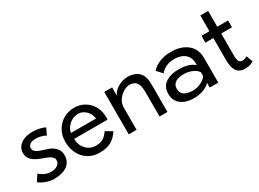

<svg xmlns="http://www.w3.org/2000/svg" viewBox="-29 -1080 2173 1610"><g transform="rotate(-30 1057.0 -275.5)"><path d="M167 12Q114 12 62.5 -12.5Q40 -23.5 22.5 -37L62 -98Q76 -85.5 93 -75.5Q132 -52.5 168.5 -52.5Q207 -52.5 232.5 -68.8Q258 -85 258 -116Q258 -132.5 247.8 -143.8Q237.5 -155 222.8 -162.8Q208 -170.5 191.5 -176.5Q172 -182.5 140 -196L126 -202Q105.5 -210.5 87.5 -224Q43.5 -256 43.5 -305.5Q43.5 -333.5 55.2 -355.2Q67 -377 87.8 -392Q108.5 -407 137.5 -414.8Q166.5 -422.5 200 -422.5Q228 -422.5 249.5 -418.5Q293.5 -411 320.5 -396.5L290.5 -333.5Q269 -347 236.5 -354.5Q218 -358.5 196 -359Q160 -359 141 -346Q120.5 -331.5 120.5 -308Q120.5 -293 129.5 -282.5Q145.5 -264 178.8 -252.8Q212 -241.5 245 -231Q296.5 -214 323 -174Q337.5 -152 337.5 -118Q337.5 -82 322.8 -57Q308 -32 284 -16.8Q260 -1.5 229.8 5.2Q199.5 12 167 12Z M603.5 12Q541.5 12 495.2 -17.5Q449 -47 423.5 -97.2Q398 -147.5 398 -210Q398 -273 425.8 -320.8Q453.5 -368.5 500.2 -395.5Q547 -422.5 603.5 -422.5Q657 -422.5 701.5 -397.5Q746 -372.5 772.5 -326.2Q799 -280 799 -217Q799 -206 798.5 -195.5H474.5Q474.5 -136.5 512.2 -95.5Q550 -54.5 607.5 -54.5Q668.5 -54.5 703 -92Q714.5 -104 728.5 -123.5L792 -87Q762 -39.5 719.5 -13.8Q677 12 603.5 12ZM719 -252Q718.5 -272 704.5 -299.8Q690.5 -327.5 657.5 -348.5Q636.5 -361 606.5 -361Q575 -361 551.2 -349Q527.5 -337 511.2 -319.5Q495 -302 486.5 -283.8Q478 -265.5 477.5 -252Z M1265.5 0H1189V-234.5Q1189 -302.5 1167.8 -329.5Q1146.5 -356.5 1103.5 -356.5Q1073 -356.5 1041.2 -336.8Q1009.5 -317 988 -285Q966.5 -253 966.5 -216V0H890.5V-410.5H966.5V-330Q980 -367.5 1026.8 -395Q1073.5 -422.5 1124 -422.5Q1159 -422.5 1191.5 -409.5Q1224 -396.5 1244.8 -363.5Q1265.5 -330.5 1265.5 -270.5Z M1513 12Q1483 12 1453.5 4.2Q1424 -3.5 1400 -20Q1376 -36.5 1361.5 -63.2Q1347 -90 1347 -127.5Q1347 -200 1404.5 -234.5Q1452 -263 1524 -263Q1579 -263 1619 -248.5Q1659 -234 1675 -216V-233.5Q1675 -275 1657 -302Q1639 -329 1607.8 -342.5Q1576.5 -356 1536.5 -356Q1498.5 -356 1472 -346.8Q1445.5 -337.5 1427.8 -324Q1410 -310.5 1399.5 -296.5L1352.5 -348Q1364 -368.5 1412.5 -394.5Q1468.5 -422.5 1541 -422.5Q1630 -422.5 1688.5 -381.5Q1757.5 -332.5 1757.5 -239V0H1675V-46.5Q1656.5 -23.5 1614.8 -5.8Q1573 12 1513 12ZM1538 -48Q1584 -48 1622.8 -67.8Q1661.5 -87.5 1675 -112.5V-148Q1662 -171.5 1624 -189.2Q1586 -207 1541 -207Q1514 -207 1488.5 -200.2Q1463 -193.5 1446.5 -176.2Q1430 -159 1430 -127Q1430 -96 1446.5 -78.8Q1463 -61.5 1487.8 -54.8Q1512.5 -48 1538 -48Z M2012.5 12Q1951.5 12 1927.5 -33.5Q1908.5 -69 1908.5 -133V-344.5H1831.5V-410.5H1908.5V-563H1984.5V-410.5H2089V-344.5H1984.5V-129.5Q1984.5 -58 2024 -58Q2048 -58 2073 -73L2095.5 -11Q2060 12 2012.5 12Z"/></g></svg>

Font: Lucymar Sans
Style: Regular
Weight: 400
Foundry: The League of Moveable Type (original font) / Main changes by Cristiano Sobral with portions from Mirco Monsees
Version: Version 2.001;August 30, 2020;FontCreator 13.0.0.2681 64-bit